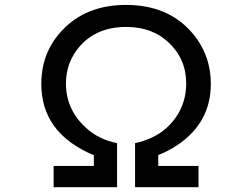

<svg xmlns="http://www.w3.org/2000/svg" viewBox="-20 -783 1040 792"><path d="M367.2 -98.6V-142.6Q150.4 -233.4 150.4 -436.5Q150.4 -581.1 255.9 -676.8Q350.6 -762.7 500 -762.7Q668.9 -762.7 767.6 -653.3Q849.6 -561.5 849.6 -436.5Q849.6 -277.3 711.9 -184.6Q671.9 -158.2 632.8 -143.6V-98.6H798.8V-10.7H537.1V-192.4Q615.2 -210 663.1 -252Q748 -327.1 748 -439.5Q748 -541 673.8 -609.4Q606.4 -671.9 500 -671.9Q379.9 -671.9 309.6 -592.8Q252 -526.4 252 -438.5Q252 -329.1 337.9 -252.9Q387.7 -208 462.9 -192.4V-10.7H201.2V-98.6Z"/></svg>

Font: MotoyaLCedar
Style: W3 mono
Weight: 400
Version: Version 1.01